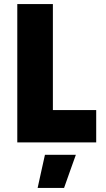

<svg xmlns="http://www.w3.org/2000/svg" viewBox="-20 -700 523 944"><path d="M65 0Q65 -168 65 -340Q65 -512 65 -680Q109 -680 153 -680Q197 -680 240 -680Q240 -551 240 -419.5Q240 -288 240 -159Q293 -159 347 -159Q401 -159 453 -159Q453 -120 453 -79.5Q453 -39 453 0Q357 0 259 0Q161 0 65 0ZM165 224Q174 183 183 142Q192 101 201 61Q239 61 277.5 61Q316 61 353 61Q339 101 324 142Q309 183 295 224Q263 224 230 224Q197 224 165 224Z"/></svg>

Font: Tilt Warp
Style: Regular
Weight: 400
Designer: Andy Clymer
Foundry: Andy Clymer
Version: Version 1.000